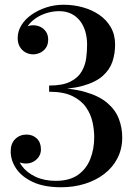

<svg xmlns="http://www.w3.org/2000/svg" viewBox="-20 -779 574 809"><path d="M238 10Q165.5 10 118.2 -12.2Q71 -34.5 48 -69Q25 -103.5 25 -141Q25 -174.5 44.2 -193.2Q63.5 -212 92 -212Q117.5 -212 135 -195.5Q152.5 -179 152.5 -149.5Q152.5 -132 143.5 -118.5Q134.5 -105 120.2 -97.5Q106 -90 89 -90Q73 -90 58.5 -96.8Q44 -103.5 35 -115.2Q26 -127 26 -141H52Q52 -107.5 72.5 -79.5Q93 -51.5 129.8 -34.2Q166.5 -17 215 -17Q272.5 -17 308 -41.8Q343.5 -66.5 360.2 -108.5Q377 -150.5 377 -201.5Q377 -230.5 370 -263.8Q363 -297 343 -326.2Q323 -355.5 285.5 -374Q248 -392.5 187 -392.5V-409Q277.5 -409 337.2 -392Q397 -375 431.5 -345.8Q466 -316.5 480.5 -279Q495 -241.5 495 -200Q495 -151.5 475 -112.5Q455 -73.5 419.5 -46.2Q384 -19 337.5 -4.5Q291 10 238 10ZM187 -402V-418.5Q244 -418.5 276.5 -435Q309 -451.5 324.2 -478Q339.5 -504.5 343.2 -534.2Q347 -564 347 -590.5Q347 -620.5 339.5 -646.2Q332 -672 317 -691.2Q302 -710.5 280 -721.2Q258 -732 229 -732Q202.5 -732 176.5 -724Q150.5 -716 129 -701Q107.5 -686 94.5 -665.5Q81.5 -645 81.5 -619H55.5Q55.5 -635.5 65.5 -647.8Q75.5 -660 90.5 -666.2Q105.5 -672.5 119.5 -672.5Q136.5 -672.5 150.8 -665.5Q165 -658.5 174 -645Q183 -631.5 183 -612.5Q183 -590.5 173 -576.8Q163 -563 148.5 -556.5Q134 -550 119.5 -550Q103 -550 88 -558Q73 -566 63.8 -581.2Q54.5 -596.5 54.5 -619Q54.5 -647 70 -672.5Q85.5 -698 113 -717.2Q140.5 -736.5 175.2 -747.8Q210 -759 248 -759Q290 -759 328.8 -748.2Q367.5 -737.5 398.2 -716.5Q429 -695.5 447 -664Q465 -632.5 465 -591Q465 -553.5 453.8 -519.5Q442.5 -485.5 412.8 -459Q383 -432.5 328.2 -417.2Q273.5 -402 187 -402Z"/></svg>

Font: Bodoni Moda SC 9pt Medium
Style: Regular
Weight: 500
Designer: Owen Earl
Foundry: indestructible type
Version: Version 2.005